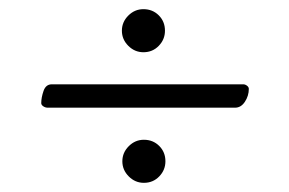

<svg xmlns="http://www.w3.org/2000/svg" viewBox="-20 -466 630 419"><path d="M246 -399Q246 -418 260 -432Q274 -446 293 -446Q313 -446 326.5 -432.5Q340 -419 340 -399Q340 -380 326.5 -366Q313 -352 293 -352Q274 -352 260 -366Q246 -380 246 -399ZM70 -241Q70 -253 75 -267.5Q80 -282 93 -282H511Q515 -282 519 -279Q523 -276 523 -272Q523 -257 514.5 -244Q506 -231 493 -231H84Q79 -231 74.5 -234Q70 -237 70 -241ZM247 -114Q247 -133 261 -147Q275 -161 294 -161Q314 -161 327.5 -147.5Q341 -134 341 -114Q341 -95 327.5 -81Q314 -67 294 -67Q275 -67 261 -81Q247 -95 247 -114Z"/></svg>

Font: EB Garamond
Style: Regular
Weight: 400
Designer: Georg Duffner and Octavio Pardo
Foundry: Georg Duffner
Version: Version 1.000; ttfautohint (v1.6)